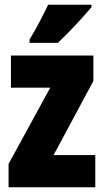

<svg xmlns="http://www.w3.org/2000/svg" viewBox="-20 -786 437 806"><path d="M364 -756V-766H182C161 -722 136 -673 104 -620V-606H223C273 -653 336 -722 364 -756ZM380 0V-135H205L372 -446V-553H26V-418H191L16 -98V0Z"/></svg>

Font: Noto Sans Gujarati ExtraCondensed Black
Style: Regular
Weight: 900
Width: 2
Designer: Jelle Bosma - Monotype Design Team, Universal Thirst
Foundry: Monotype Imaging Inc.
Version: Version 2.106